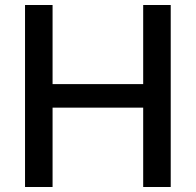

<svg xmlns="http://www.w3.org/2000/svg" viewBox="-20 -747 782 767"><path d="M190 -727V-411H552V-727H662V0H552V-317H190V0H80V-727Z"/></svg>

Font: Sinter Medium
Style: Regular
Weight: 500
Foundry: Adobe & rsms
Version: Version 1.000